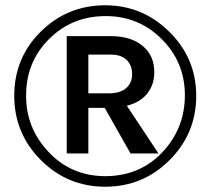

<svg xmlns="http://www.w3.org/2000/svg" viewBox="-20 -704 805 728"><path d="M34 -341Q34 -485 135 -584.5Q236 -684 379 -684Q520 -684 622 -583.5Q724 -483 724 -340.5Q724 -198 623 -97Q522 4 379 4Q236 4 135 -97Q34 -198 34 -341ZM79 -343Q78 -219 164 -128Q250 -36 381 -36Q511 -37 596 -127Q681 -218 681 -343Q681 -468 593.5 -555.5Q506 -643 381 -643Q253 -643 166 -556Q79 -469 79 -343ZM233 -122V-567H399Q478 -567 522 -529Q565 -493 565 -430Q565 -383 538.5 -349.5Q512 -316 461 -303L581 -122H475L377 -295H315V-122ZM315 -350H391Q436 -350 458.5 -370Q481 -390 481 -423Q481 -456 460.5 -476.5Q440 -497 399 -497H315Z"/></svg>

Font: Karmilla
Style: Bold
Weight: 700
Designer: Jonathan Pinhorn
Version: Version 1.000